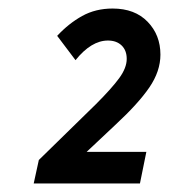

<svg xmlns="http://www.w3.org/2000/svg" viewBox="-20 -720 410 450"><path d="M59 -290 71 -345 205 -476Q242 -513 259.5 -537Q277 -561 277 -582Q277 -602 265 -613.5Q253 -625 233 -625Q194 -625 157 -579L114 -636Q141 -665 172.5 -682.5Q204 -700 244 -700Q296 -700 326 -669Q356 -638 356 -592Q356 -553 330 -515Q304 -477 250 -427L183 -364H323L308 -290Z"/></svg>

Font: Radio Canada Condensed Medium
Style: Italic
Weight: 500
Width: 3
Italic angle: -12°
Designer: Charles Daoud, Etienne Aubert Bonn, Alexandre Saumier Demers, Jacques Le Bailly
Foundry: Radio-Canada
Version: Version 2.104; ttfautohint (v1.8.4.7-5d5b);gftools[0.9.28.de